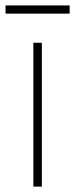

<svg xmlns="http://www.w3.org/2000/svg" viewBox="-40 -688 276 708"><path d="M83 -530.3H114.3V0H83ZM216.8 -637.7H-19.5V-668H216.8Z"/></svg>

Font: Pretendard Std Thin
Style: Regular
Weight: 100
Designer: Base glyphs from Inter by Rasmus Andersson; Hangeul glyphs from Noto Sans CJK(Source Han Sans) by Jang Soo-young and Kan
Foundry: Kil Hyung-jin
Version: Version 1.309